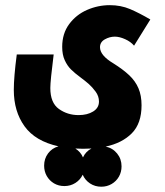

<svg xmlns="http://www.w3.org/2000/svg" viewBox="-20 -569 640 744"><path d="M272 6.5Q293 20 301.5 41Q312 18 334.5 6.5L301.5 7.5ZM151 73Q151 46 166.2 25.5Q181.5 5 206.5 -2Q116.5 -22 75 -79.8Q33.5 -137.5 33.5 -220.5Q33.5 -270.5 45 -358H188Q175 -255.5 175 -228Q175 -170.5 208.2 -146.8Q241.5 -123 284.5 -123Q318.5 -123 341 -137Q363.5 -151 363.5 -175.5Q363.5 -196 350.8 -213.5Q338 -231 324 -243.5Q309 -256.5 294 -267.5Q269 -286 254.8 -300.2Q240.5 -314.5 230.8 -335.8Q221 -357 221 -387.5Q221 -439 248 -475.5Q275 -512 317.2 -530.5Q359.5 -549 405.5 -549Q448 -549 484 -533.8Q520 -518.5 562.5 -493.5L499.5 -392Q486.5 -407.5 464.8 -417.2Q443 -427 425 -427Q405 -427 386.2 -416.5Q367.5 -406 367.5 -386Q367.5 -354.5 418.5 -324Q457.5 -299.5 481 -277.2Q504.5 -255 516.5 -227Q528.5 -199 528.5 -161Q528.5 -90.5 490.8 -52.5Q453 -14.5 389.5 -1Q416.5 4.5 433.8 25.8Q451 47 451 75.5Q451 97.5 440.8 115.5Q430.5 133.5 412.5 144Q394.5 154.5 372.5 154.5Q348 154.5 328.8 141.8Q309.5 129 300.5 108Q291 128 272 140Q253 152 229.5 152Q207 152 189.2 141.5Q171.5 131 161.2 113Q151 95 151 73Z"/></svg>

Font: JuliaMono Black
Style: Regular
Weight: 900
Monospace: yes
Designer: cormullion
Foundry: corm
Version: Version 0.054; ttfautohint (v1.8.4)